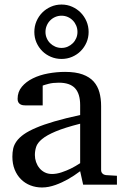

<svg xmlns="http://www.w3.org/2000/svg" viewBox="-20 -809 549 841"><path d="M331.1 -267.1Q263.7 -250 224.1 -233.4Q184.6 -216.8 164.3 -200Q144 -183.1 138.4 -165.8Q132.8 -148.4 132.8 -129.9Q132.8 -114.3 137.9 -99.4Q143.1 -84.5 152.6 -72.8Q162.1 -61 176 -54Q189.9 -46.9 208 -46.9Q228 -46.9 249.8 -54.2Q271.5 -61.5 289.6 -70.3Q310.5 -80.6 331.1 -94.2ZM344.2 0 331.1 -59.1Q304.7 -39.1 276.9 -23.4Q264.6 -16.6 251 -10.3Q237.3 -3.9 222.9 1.2Q208.5 6.3 193.6 9.3Q178.7 12.2 164.1 12.2Q136.7 12.2 113 2.9Q89.4 -6.3 71.8 -23.9Q54.2 -41.5 44.2 -66.4Q34.2 -91.3 34.2 -123Q34.2 -141.6 37.8 -158.2Q41.5 -174.8 52.7 -190.4Q64 -206.1 84.2 -220.5Q104.5 -234.9 137.5 -249Q170.4 -263.2 218 -277.1Q265.6 -291 331.1 -305.2V-348.1Q331.1 -398.4 308.6 -422.6Q286.1 -446.8 237.8 -446.8Q211.4 -446.8 192.9 -441.9Q174.3 -437 167 -434.1V-347.2H94.2Q87.4 -347.2 80.8 -348.1Q74.2 -349.1 68.8 -352.3Q63.5 -355.5 60.3 -361.1Q57.1 -366.7 57.1 -376Q57.1 -406.7 75.7 -429Q94.2 -451.2 124 -465.8Q153.8 -480.5 190.9 -487.3Q228 -494.1 265.1 -494.1Q311.5 -494.1 342 -482.9Q372.6 -471.7 390.4 -451.7Q408.2 -431.6 415.5 -404.3Q422.9 -377 422.9 -344.2V-64Q422.9 -54.7 429 -48.8Q435.1 -43 443.8 -42L492.2 -39.1V0ZM319.3 -668.9Q319.3 -683.6 314 -696.5Q308.6 -709.5 299.1 -719.2Q289.6 -729 276.9 -734.6Q264.2 -740.2 249.5 -740.2Q234.9 -740.2 221.9 -734.6Q209 -729 199.5 -719.2Q189.9 -709.5 184.6 -696.5Q179.2 -683.6 179.2 -668.9Q179.2 -654.8 184.6 -642.1Q189.9 -629.4 199.5 -619.9Q209 -610.4 221.9 -604.7Q234.9 -599.1 249.5 -599.1Q264.2 -599.1 276.9 -604.7Q289.6 -610.4 299.1 -619.9Q308.6 -629.4 314 -642.1Q319.3 -654.8 319.3 -668.9ZM368.2 -668.9Q368.2 -644.5 358.9 -623Q349.6 -601.6 333.5 -585.4Q317.4 -569.3 295.9 -560.1Q274.4 -550.8 249.5 -550.8Q224.6 -550.8 202.9 -560.1Q181.2 -569.3 165 -585.4Q148.9 -601.6 139.6 -623Q130.4 -644.5 130.4 -668.9Q130.4 -693.8 139.6 -715.6Q148.9 -737.3 165 -753.7Q181.2 -770 202.9 -779.5Q224.6 -789.1 249.5 -789.1Q274.4 -789.1 295.9 -779.5Q317.4 -770 333.5 -753.7Q349.6 -737.3 358.9 -715.6Q368.2 -693.8 368.2 -668.9Z"/></svg>

Font: BabelStone Ogham Bound
Style: Regular
Weight: 400
Designer: Andrew West
Foundry: BabelStone
Version: Version 2.02 March 14, 2022